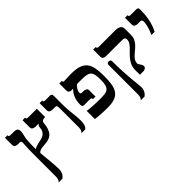

<svg xmlns="http://www.w3.org/2000/svg" viewBox="13 -1190 2039 2039"><g transform="rotate(-45 1032.0 -170.5)"><path d="M374 -354Q375 -371.6 382.1 -380.9Q389.2 -390.1 394 -394H348.1Q327.6 -394 313.2 -402.8Q298.8 -411.6 298.8 -432.1V-540H337.9V-531.7Q337.9 -528.8 339.1 -526.4Q340.3 -523.9 344 -522.2Q347.7 -520.5 354.2 -519.5Q360.8 -518.6 371.6 -518.6H492.2V-394H482.9Q464.4 -394 451.7 -386.2Q439 -378.4 437.5 -360.4Q434.1 -314.9 423.6 -285.2Q413.1 -255.4 397.9 -237.1Q382.8 -218.8 364 -209.7Q345.2 -200.7 325 -196.5Q304.7 -192.4 284.4 -191.4Q264.2 -190.4 245.6 -188Q227.1 -185.5 211.7 -179.7Q196.3 -173.8 186 -160.2Q189 -125.5 192.4 -90.3Q195.8 -55.2 199 -21.5Q202.1 12.2 204.3 43.7Q206.5 75.2 206.5 102.5Q206.5 121.6 202.1 136.7Q197.8 151.9 191.2 163.6Q184.6 175.3 176 183.8Q167.5 192.4 159.7 198.7H102.5Q106.9 194.8 111.3 189.5Q115.7 184.1 118.9 176.5Q122.1 168.9 124.3 158.4Q126.5 147.9 126.5 133.8V-220.7Q126.5 -253.4 127.4 -277.6Q128.4 -301.8 129.4 -319.1Q130.4 -336.4 131.3 -347.9Q132.3 -359.4 132.3 -366.7Q132.3 -380.4 127.7 -387.2Q123 -394 110.4 -394H84Q63.5 -394 49.1 -402.8Q34.7 -411.6 34.7 -432.1V-540H73.7V-531.7Q73.7 -528.8 75 -526.4Q76.2 -523.9 79.8 -522.2Q83.5 -520.5 90.1 -519.5Q96.7 -518.6 107.4 -518.6H147.9Q164.6 -518.6 175.3 -515.1Q186 -511.7 192.4 -505.4Q198.7 -499 201.4 -490.7Q204.1 -482.4 204.1 -472.2Q204.1 -460.9 201.9 -448.5Q199.7 -436 196.8 -423.1Q193.8 -410.2 190.9 -397.2Q188 -384.3 186.5 -372.6Q184.6 -356.4 182.9 -332Q181.2 -307.6 181.2 -269.5Q181.2 -257.8 181.2 -245.8Q181.2 -233.9 182.1 -221.7Q193.8 -232.9 212.2 -238.8Q230.5 -244.6 251.2 -249Q272 -253.4 293.2 -258.5Q314.5 -263.7 331.8 -274.7Q349.1 -285.6 360.8 -304.4Q372.6 -323.2 374 -354Z M734.4 -96.2Q734.4 -58.1 725.8 -35.4Q717.3 -12.7 701.2 0H644Q648.4 -3.9 652.8 -9.3Q657.2 -14.6 660.4 -22.2Q663.6 -29.8 665.8 -40.3Q668 -50.8 668 -64.9V-344.2Q668 -361.3 666.7 -371.3Q665.5 -381.3 662.6 -386.5Q659.7 -391.6 654.3 -392.8Q648.9 -394 640.1 -394H604.5Q584 -394 569.6 -402.8Q555.2 -411.6 555.2 -432.1V-540H594.2V-531.7Q594.2 -528.8 595.5 -526.4Q596.7 -523.9 600.3 -522.2Q604 -520.5 610.6 -519.5Q617.2 -518.6 627.9 -518.6H690.9Q700.2 -518.6 708.5 -512.5Q716.8 -506.3 716.8 -486.8V-378.9Q716.8 -340.8 718 -312Q719.2 -283.2 721.2 -260.3Q723.1 -237.3 725.6 -218.3Q728 -199.2 730 -180.7Q731.9 -162.1 733.2 -141.8Q734.4 -121.6 734.4 -96.2Z M1244.1 -259.3Q1244.1 -190.4 1236.1 -140.4Q1228 -90.3 1205.3 -57.9Q1182.6 -25.4 1141.4 -9.8Q1100.1 5.9 1034.2 5.9Q1015.1 5.9 989.7 5.1Q964.4 4.4 938.7 2.9Q913.1 1.5 889.6 -0.7Q866.2 -2.9 850.6 -5.9V-128.4Q862.3 -125.5 885.3 -123.3Q908.2 -121.1 934.8 -119.6Q961.4 -118.2 988 -117.2Q1014.6 -116.2 1034.2 -116.2Q1078.1 -116.2 1108.2 -119.6Q1138.2 -123 1156.5 -137.2Q1174.8 -151.4 1182.6 -179.9Q1190.4 -208.5 1190.4 -259.3Q1190.4 -294.4 1187 -318.6Q1183.6 -342.8 1175.8 -358.6Q1168 -374.5 1154.8 -383.5Q1141.6 -392.6 1122.1 -396.7Q1102.5 -400.9 1075.9 -401.9Q1049.3 -402.8 1014.2 -402.8Q1004.4 -402.8 996.1 -402.8Q987.8 -402.8 980 -402.3Q969.7 -395 960.7 -384.5Q951.7 -374 945.3 -362.8Q939 -351.6 935.3 -340.6Q931.6 -329.6 931.6 -320.8Q931.6 -312 935.8 -306.4Q939.9 -300.8 949.2 -300.8H975.1Q995.6 -300.8 1010 -292Q1024.4 -283.2 1024.4 -262.7V-169.4H985.4V-177.7Q985.4 -184.1 979 -187.5Q972.7 -190.9 951.7 -190.9H874Q869.6 -190.9 865 -192.1Q860.4 -193.4 856.7 -196.8Q853 -200.2 850.6 -206.5Q848.1 -212.9 848.1 -222.7Q848.1 -256.3 853.8 -283Q859.4 -309.6 868.9 -330.8Q878.4 -352.1 890.4 -368.4Q902.3 -384.8 915 -397.5Q908.2 -397 902.8 -396.7Q897.5 -396.5 892.1 -396.5Q875.5 -396.5 863 -405.3Q850.6 -414.1 850.6 -432.1V-540H889.6V-534.7Q889.6 -529.3 892.1 -525.1Q894.5 -521 904.3 -521Q911.6 -521 923.3 -521.5Q935.1 -522 949.7 -522.7Q964.4 -523.4 980.5 -523.9Q996.6 -524.4 1012.7 -524.4Q1085 -524.4 1130.1 -509Q1175.3 -493.7 1200.7 -461.4Q1226.1 -429.2 1235.1 -379.2Q1244.1 -329.1 1244.1 -259.3Z M1409.2 -394Q1388.7 -394 1374.3 -402.8Q1359.9 -411.6 1359.9 -432.1V-540H1398.9V-531.7Q1398.9 -528.8 1400.1 -526.4Q1401.4 -523.9 1405 -522.2Q1408.7 -520.5 1415.3 -519.5Q1421.9 -518.6 1432.6 -518.6H1674.3Q1691.9 -518.6 1706.3 -514.9Q1720.7 -511.2 1731.4 -503.9Q1742.2 -496.6 1748 -485.8Q1753.9 -475.1 1753.9 -460.4V-366.2Q1753.9 -331.5 1741.5 -305.9Q1729 -280.3 1710.4 -259.8Q1691.9 -239.3 1669.9 -222.2Q1647.9 -205.1 1629.4 -187.5Q1610.8 -169.9 1598.4 -150.4Q1585.9 -130.9 1585.9 -105Q1585.9 -97.2 1590.8 -89.6Q1595.7 -82 1601.8 -73.5Q1607.9 -64.9 1612.8 -55.4Q1617.7 -45.9 1617.7 -34.7Q1617.7 -21 1609.4 -13.4Q1601.1 -5.9 1582.5 0H1521.5V-69.8Q1521.5 -107.9 1533.9 -137.7Q1546.4 -167.5 1565.4 -191.9Q1584.5 -216.3 1606.2 -237.1Q1627.9 -257.8 1647 -277.6Q1666 -297.4 1678.5 -317.4Q1690.9 -337.4 1690.9 -361.3Q1690.9 -378.4 1680.7 -386.2Q1670.4 -394 1651.4 -394ZM1414.6 -311Q1414.6 -223.6 1418.5 -153.3Q1422.4 -83 1427.2 -30.8Q1432.1 21.5 1436 54.9Q1439.9 88.4 1439.9 102.5Q1439.9 121.6 1435.5 136.7Q1431.2 151.9 1424.6 163.6Q1418 175.3 1409.4 183.8Q1400.9 192.4 1393.1 198.7H1335.9Q1340.3 194.8 1344.7 189.5Q1349.1 184.1 1352.3 176.5Q1355.5 168.9 1357.7 158.4Q1359.9 147.9 1359.9 133.8V-311Q1359.9 -323.2 1368.4 -329.3Q1377 -335.4 1387.2 -335.4Q1397.5 -335.4 1406 -329.3Q1414.6 -323.2 1414.6 -311Z M1905.8 -211.9Q1922.4 -245.6 1931.4 -272.9Q1940.4 -300.3 1944.6 -320.6Q1948.7 -340.8 1949.5 -353.8Q1950.2 -366.7 1950.2 -371.1Q1950.2 -385.7 1944.1 -392.3Q1938 -398.9 1922.4 -398.9H1886.7Q1866.2 -398.9 1851.8 -407.7Q1837.4 -416.5 1837.4 -437V-540H1876.5V-531.7Q1876.5 -528.8 1877.7 -526.4Q1878.9 -523.9 1882.6 -522.2Q1886.2 -520.5 1892.8 -519.5Q1899.4 -518.6 1910.2 -518.6H1987.8Q1997.1 -518.6 2005.4 -512.5Q2013.7 -506.3 2013.7 -486.8Q2013.7 -449.2 2010.7 -413.6Q2007.8 -377.9 2001 -344Q1994.1 -310.1 1982.9 -277.1Q1971.7 -244.1 1954.6 -211.9Z"/></g></svg>

Font: Arian AMU Serif
Style: Bold
Weight: 700
Designer: Ruben Hakobyan (Tarumian)
Foundry: Ruben Hakobyan (Tarumian)
Version: Version 1.002